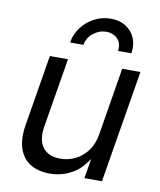

<svg xmlns="http://www.w3.org/2000/svg" viewBox="-86 -831 753 906"><g transform="rotate(10 291.0 -378.0)"><path d="M214.4 7.3Q160.2 7.3 122.1 -15.1Q84 -37.6 67.6 -83.5Q51.3 -129.4 62.5 -198.2L118.7 -539.1H205.6L150.4 -205.6Q140.1 -142.1 166.7 -106.4Q193.4 -70.8 251 -70.8Q289.1 -70.8 323 -87.4Q356.9 -104 380.9 -136.7Q404.8 -169.4 412.6 -217.8L465.3 -539.1H552.7L463.4 0H379.4L400.9 -130.9H415Q377.9 -55.7 326.4 -24.2Q274.9 7.3 214.4 7.3ZM372.1 -762.7Q414.6 -762.7 444.6 -743.4Q474.6 -724.1 488.3 -691.7Q502 -659.2 495.1 -618.7H431.2Q437 -653.8 416.3 -676Q395.5 -698.2 361.8 -698.2Q328.1 -698.2 299.8 -676Q271.5 -653.8 265.6 -618.7H201.7Q208 -659.2 232.4 -691.7Q256.8 -724.1 293.2 -743.4Q329.6 -762.7 372.1 -762.7Z"/></g></svg>

Font: Inter 18pt
Style: Italic
Weight: 400
Italic angle: -9.3988°
Designer: Rasmus Andersson
Foundry: rsms
Version: Version 4.001;git-66647c0bb